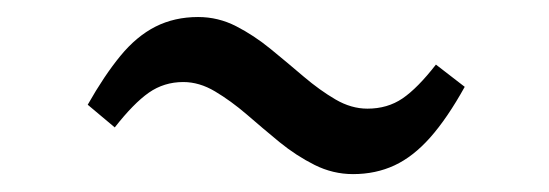

<svg xmlns="http://www.w3.org/2000/svg" viewBox="-20 -392 629 220"><path d="M384.5 -192.5Q361.5 -192.5 340.5 -203Q319.5 -213.5 300.2 -229.2Q281 -245 262.8 -260.8Q244.5 -276.5 226.5 -287.2Q208.5 -298 190 -298Q168 -298 150.5 -285.8Q133 -273.5 111.5 -246L80.5 -272Q99.5 -305.5 118 -328Q136.5 -350.5 158.2 -361.5Q180 -372.5 207 -372.5Q230 -372.5 250.5 -362Q271 -351.5 290.2 -335.8Q309.5 -320 328 -304.2Q346.5 -288.5 364.5 -278Q382.5 -267.5 401 -267.5Q424 -267.5 441.2 -279.2Q458.5 -291 479.5 -318L512.5 -292.5Q492.5 -256.5 473 -234.5Q453.5 -212.5 432 -202.5Q410.5 -192.5 384.5 -192.5Z"/></svg>

Font: Merriweather 60pt
Style: Italic
Weight: 400
Italic angle: -7.8°
Version: Version 2.101